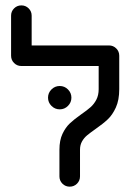

<svg xmlns="http://www.w3.org/2000/svg" viewBox="-20 -687 511 712"><path d="M200.4 -33V-131.9Q200.4 -166.7 211.7 -190.6Q223 -214.4 238.9 -229.4Q254.8 -244.4 281.1 -263Q303 -278.1 315.9 -289.6Q328.9 -301.1 337.4 -317.6Q345.9 -334.1 345.9 -356.3V-480.4H422.2V-356.3Q422.2 -315.9 409.6 -288.3Q397 -260.7 379.4 -244.3Q361.9 -227.8 334.1 -208.5Q314.1 -194.4 302.8 -185Q291.5 -175.6 284.1 -162.4Q276.7 -149.3 276.7 -131.9V-33Q276.7 -17 265.6 -5.9Q254.4 5.2 238.5 5.2Q222.6 5.2 211.5 -5.9Q200.4 -17 200.4 -33ZM59.3 -667Q75.2 -667 86.3 -655.9Q97.4 -644.8 97.4 -628.9V-480.4H21.1V-628.9Q21.1 -644.8 32.2 -655.9Q43.3 -667 59.3 -667ZM21.1 -480.4Q21.1 -496.3 32.2 -507.4Q43.3 -518.5 59.3 -518.5H384.1Q400 -518.5 411.1 -507.4Q422.2 -496.3 422.2 -480.4Q422.2 -464.4 411.1 -453.3Q400 -442.2 384.1 -442.2H59.3Q43.3 -442.2 32.2 -453.3Q21.1 -464.4 21.1 -480.4ZM158.1 -324.8Q158.1 -342.6 170.9 -355.4Q183.7 -368.1 201.5 -368.1Q219.3 -368.1 232 -355.4Q244.8 -342.6 244.8 -324.8Q244.8 -307 232 -294.3Q219.3 -281.5 201.5 -281.5Q183.7 -281.5 170.9 -294.3Q158.1 -307 158.1 -324.8Z"/></svg>

Font: 26F Galaxy Hebrew
Style: Bold
Weight: 700
Designer: C₂₉H₂₅N₃O₅
Version: Version 1.000